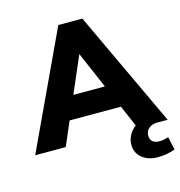

<svg xmlns="http://www.w3.org/2000/svg" viewBox="-152 -826 1072 1141"><g transform="rotate(-15 384.5 -256.0)"><path d="M768 100 786 181Q736 200 678 200Q621 200 583 169.5Q545 139 545 88Q545 57 559.5 30Q574 3 600 -17L544 -147H228L165 0H-23L310 -712H458L792 0H727Q696 0 676 17Q656 34 656 61Q656 86 671 98.5Q686 111 714 111Q738 111 768 100ZM483 -288 386 -513 289 -288Z"/></g></svg>

Font: Muli Black
Style: Regular
Weight: 900
Designer: Vernon Adams
Foundry: Vernon Adams
Version: Version 2.001